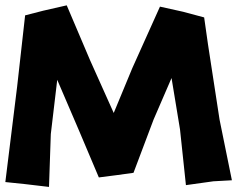

<svg xmlns="http://www.w3.org/2000/svg" viewBox="-34 -700 901 730"><path d="M61.5 -641.6 31.2 -371.1 -13.7 -7.8 61.5 0 152.3 10.7 159.2 -190.4 183.6 -396.5 266.6 -203.1 341.8 -25.4 410.2 -34.2 473.6 -43 549.8 -245.1 618.2 -403.3 650.4 -208 672.9 3.9 777.3 -10.7 847.7 -14.6 800.8 -245.1 756.8 -531.2 742.2 -633.8 662.1 -655.3 574.2 -674.8 468.8 -440.4 398.4 -270.5 308.6 -470.7 219.7 -679.7 129.9 -659.2Z"/></svg>

Font: MaokenAssortedSans-TC
Style: Regular
Weight: 500
Version: Version 0.83